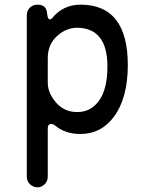

<svg xmlns="http://www.w3.org/2000/svg" viewBox="-20 -560 640 824"><path d="M311.5 -79Q367.5 -79 402.5 -124.5Q441 -174.5 441 -275Q441 -438.5 312.5 -441Q263.5 -441 224.5 -405Q185 -369 185 -310.5V-205Q185 -159.5 223.5 -116.5Q259 -79 311.5 -79ZM141 244Q123.5 244 109 231Q95 218.5 95 197V-494Q95 -515 108.5 -527.5Q121.5 -540 141 -540Q178.5 -540 182 -504Q184.5 -477 193 -477Q199.5 -477 204 -482.5Q251 -540 326 -540Q528.5 -540 528.5 -280.5Q528.5 -139 468.5 -58.5Q414 15 325 15Q261.5 15 218.5 -19.5Q208.5 -28 200 -28Q185 -28 185 -9V197Q185 218 171.5 231Q157.5 244 141 244Z"/></svg>

Font: Maple Mono SC NF
Style: Regular
Weight: 400
Designer: subframe7536
Version: Version 4.2; ttfautohint (v1.8.4.7-5d5b-dirty);Nerd Fonts 6.